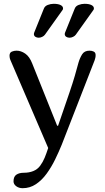

<svg xmlns="http://www.w3.org/2000/svg" viewBox="-20 -768 552 1008"><path d="M304 -8Q289 29 269.5 69Q250 109 225 143.5Q200 178 168.5 199Q137 220 99 220Q79 220 65 209.5Q51 199 51 184Q51 159 66 149Q81 139 105 139Q133 139 155 130Q177 121 191 102Q205 83 214.5 60Q224 37 233 9L35 -452Q32 -459 31 -465Q30 -471 30 -475Q30 -492 42 -497Q54 -502 67 -502Q90 -502 112.5 -486.5Q135 -471 149 -435L280 -108H285L345 -283Q363 -336 372.5 -369Q382 -402 392 -439Q399 -463 411 -482.5Q423 -502 450 -502Q463 -502 472.5 -497Q482 -492 482 -479Q482 -470 480.5 -464.5Q479 -459 477 -452ZM216 -586Q211 -579 201.5 -574.5Q192 -570 183 -570Q173 -570 165.5 -575Q158 -580 158 -589Q158 -594 160 -598L210 -722Q215 -736 230.5 -742Q246 -748 262 -748Q285 -748 298 -741.5Q311 -735 311 -724Q311 -718 308 -715ZM378 -586Q373 -579 363.5 -574.5Q354 -570 345 -570Q335 -570 327.5 -575Q320 -580 320 -589Q320 -594 322 -598L372 -722Q377 -736 392.5 -742Q408 -748 424 -748Q447 -748 460 -741.5Q473 -735 473 -724Q473 -718 470 -715Z"/></svg>

Font: Marmelad
Style: Regular
Weight: 400
Designer: Manvel Shmavonyan
Foundry: Cyreal
Version: Version 1.110; ttfautohint (v1.8.4.7-5d5b)